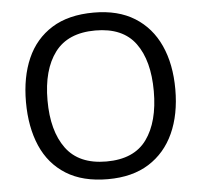

<svg xmlns="http://www.w3.org/2000/svg" viewBox="-52 -779 885 844"><g transform="rotate(-5 390.5 -357.5)"><path d="M720 -358Q720 -247 682.5 -164.5Q645 -82 572 -36Q499 10 391 10Q280 10 206.5 -36Q133 -82 97 -165Q61 -248 61 -359Q61 -469 97 -551Q133 -633 206.5 -679Q280 -725 392 -725Q499 -725 572 -679.5Q645 -634 682.5 -551.5Q720 -469 720 -358ZM156 -358Q156 -223 213 -145.5Q270 -68 391 -68Q513 -68 569 -145.5Q625 -223 625 -358Q625 -493 569 -569.5Q513 -646 392 -646Q271 -646 213.5 -569.5Q156 -493 156 -358Z"/></g></svg>

Font: Noto Sans Tai Le
Style: Regular
Weight: 400
Designer: Monotype Design Team
Foundry: Monotype Imaging Inc.
Version: Version 2.002; ttfautohint (v1.8.4.7-5d5b)